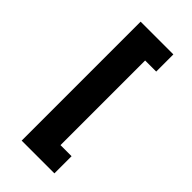

<svg xmlns="http://www.w3.org/2000/svg" viewBox="-310 -885 1171 1171"><g transform="rotate(45 275.0 -300.0)"><path d="M147.5 213V-813H430V-665H334.5V65H430V213Z"/></g></svg>

Font: Trispace SemiCondensed ExtraBold
Style: Regular
Weight: 800
Width: 4
Designer: Tyler Finck
Foundry: Etcetera Type Company
Version: Version 1.210; ttfautohint (v1.8.3)